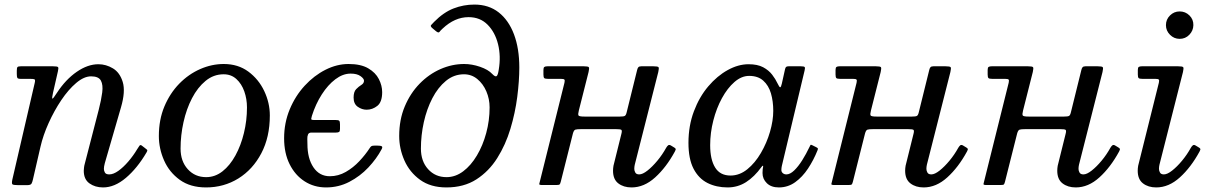

<svg xmlns="http://www.w3.org/2000/svg" viewBox="-20 -810 5322 840"><path d="M71.5 -520H211.5Q230.5 -520 233.8 -516.5Q237 -513 233.5 -498.5L212 -404.5Q206.5 -380 209.2 -378.5Q212 -377 229.5 -404.5Q267.5 -462.5 315.8 -495.8Q364 -529 410.5 -529Q444 -529 474.2 -510.8Q504.5 -492.5 517 -451.2Q529.5 -410 509.5 -341L438.5 -96Q434.5 -81 434.5 -71Q434.5 -63 439 -55Q443.5 -47 458 -47Q476 -47 497.8 -62.5Q519.5 -78 541.2 -103.2Q563 -128.5 580 -157Q586 -167 590.2 -172.5Q594.5 -178 601 -172.5L614 -162.5Q620 -157.5 623.2 -155Q626.5 -152.5 621 -143Q580.5 -74 531 -32Q481.5 10 431 10Q396 10 371.2 -7.8Q346.5 -25.5 346.5 -63Q346.5 -67 347.5 -76.2Q348.5 -85.5 350.5 -92L412 -330Q423 -372.5 427.2 -405.5Q431.5 -438.5 421.5 -457.2Q411.5 -476 378.5 -476Q347.5 -476 313.5 -447.2Q279.5 -418.5 248.2 -372Q217 -325.5 192.8 -271.8Q168.5 -218 157 -167.5L124 -24.5Q121.5 -13 117.8 -6.5Q114 0 98.5 0H59.5Q38 0 34.2 -3.8Q30.5 -7.5 34 -24.5L132 -447.5Q135 -460.5 131.2 -462.8Q127.5 -465 111.5 -465H70.5Q58 -465 55.8 -469.5Q53.5 -474 53.5 -486.5V-500.5Q53.5 -513 56.5 -516.5Q59.5 -520 71.5 -520Z M675 -215Q675 -286.5 699.2 -344.2Q723.5 -402 764.2 -443.8Q805 -485.5 855.8 -507.8Q906.5 -530 959 -530Q1021.5 -530 1066.5 -496.8Q1111.5 -463.5 1136 -411.8Q1160.5 -360 1160.5 -305Q1160.5 -210 1123.2 -139.2Q1086 -68.5 1022.8 -29.2Q959.5 10 881.5 10Q812.5 10 766.5 -23.2Q720.5 -56.5 697.8 -108.2Q675 -160 675 -215ZM770 -160Q770 -104.5 801.5 -69.8Q833 -35 882 -35Q921 -35 953.5 -60.5Q986 -86 1010 -129.8Q1034 -173.5 1047.2 -228Q1060.5 -282.5 1060.5 -340Q1060.5 -377 1048.8 -410.2Q1037 -443.5 1014.2 -464.2Q991.5 -485 958.5 -485Q914.5 -485 879.5 -456.2Q844.5 -427.5 820 -380.2Q795.5 -333 782.8 -275.5Q770 -218 770 -160Z M1652 -407Q1652 -363.5 1630.8 -346.8Q1609.5 -330 1584 -330Q1563.5 -330 1545.2 -342.8Q1527 -355.5 1527 -383Q1527 -408.5 1538.2 -420Q1549.5 -431.5 1561 -438.5Q1572.5 -445.5 1572.5 -457Q1572.5 -466 1557.2 -477Q1542 -488 1514 -488Q1480 -488 1447.2 -463.2Q1414.5 -438.5 1387.8 -396.8Q1361 -355 1344.5 -303Q1342 -294.5 1341.5 -289.8Q1341 -285 1354 -285H1447.5Q1460.5 -285 1464 -281.8Q1467.5 -278.5 1467.5 -266V-246Q1467.5 -235.5 1463.5 -232.8Q1459.5 -230 1449.5 -230H1342.5Q1331 -230 1327.5 -221.5Q1324 -213 1324.5 -201.5Q1325 -190 1325 -180Q1325 -117 1351.2 -78Q1377.5 -39 1423 -39Q1460 -39 1492.8 -57.8Q1525.5 -76.5 1552 -104.8Q1578.5 -133 1597 -161.5Q1601 -168 1604.8 -170.5Q1608.5 -173 1619.5 -173H1630Q1645 -173 1650 -170Q1655 -167 1649.5 -157Q1627.5 -115.5 1591.5 -77.2Q1555.5 -39 1508.5 -14.5Q1461.5 10 1406.5 10Q1354 10 1312.5 -16.8Q1271 -43.5 1247 -91.8Q1223 -140 1223 -205Q1223 -272.5 1247.5 -331.5Q1272 -390.5 1313 -435Q1354 -479.5 1404 -504.8Q1454 -530 1505 -530Q1558.5 -530 1590.8 -511.2Q1623 -492.5 1637.5 -464Q1652 -435.5 1652 -407Z M1726.5 -215Q1726.5 -286.5 1750.8 -344.2Q1775 -402 1815.8 -443.8Q1856.5 -485.5 1907.2 -507.8Q1958 -530 2010.5 -530Q2044.5 -530 2080.2 -517.8Q2116 -505.5 2133.5 -486.5Q2147 -472.5 2152.8 -477Q2158.5 -481.5 2162 -505Q2172 -564 2159 -616.5Q2146 -669 2113.2 -702Q2080.5 -735 2030 -735Q1969.5 -735 1916.5 -685Q1907 -676.5 1902.8 -670.5Q1898.5 -664.5 1887.5 -673.5L1872.5 -686Q1861.5 -695 1866 -700.2Q1870.5 -705.5 1879.5 -714.5Q1920.5 -756 1964.2 -773Q2008 -790 2055.5 -790Q2118 -790 2161.8 -755.8Q2205.5 -721.5 2228.8 -659.5Q2252 -597.5 2252 -515Q2252 -456.5 2243 -386.2Q2234 -316 2213 -246.2Q2192 -176.5 2155.5 -118.5Q2119 -60.5 2064.2 -25.2Q2009.5 10 1933 10Q1864 10 1818 -23.2Q1772 -56.5 1749.2 -108.2Q1726.5 -160 1726.5 -215ZM1821.5 -160Q1821.5 -104.5 1853 -69.8Q1884.5 -35 1933.5 -35Q1972.5 -35 2006.5 -60.5Q2040.5 -86 2066.5 -129.8Q2092.5 -173.5 2107.2 -228Q2122 -282.5 2122 -340Q2122 -377 2107.8 -410.2Q2093.5 -443.5 2068.2 -464.2Q2043 -485 2010 -485Q1966 -485 1931 -456.2Q1896 -427.5 1871.5 -380.2Q1847 -333 1834.2 -275.5Q1821.5 -218 1821.5 -160Z M2860 -495 2757 -89Q2756 -85 2755.5 -80Q2755 -75 2755 -71Q2755 -63 2759.5 -55Q2764 -47 2776.5 -47Q2791.5 -47 2812.8 -63.8Q2834 -80.5 2856 -107Q2878 -133.5 2894.5 -163.5Q2898.5 -170.5 2903.2 -174.2Q2908 -178 2916 -173L2927.5 -166Q2934 -162.5 2935.8 -159.2Q2937.5 -156 2932.5 -147Q2895 -78 2846.5 -34Q2798 10 2743 10Q2708 10 2685 -7.8Q2662 -25.5 2662 -63Q2662 -67 2662.5 -73.8Q2663 -80.5 2664 -85L2698.5 -224Q2702.5 -239 2698.2 -242Q2694 -245 2675 -245H2522Q2504 -245 2497.2 -242.8Q2490.5 -240.5 2486.5 -226L2433.5 -15.5Q2431 -5.5 2428.2 -3Q2425.5 -0.5 2412.5 -0.5H2352.5Q2338 -0.5 2339.2 -5.2Q2340.5 -10 2343 -20.5L2449.5 -448Q2452 -459 2449 -462Q2446 -465 2433.5 -465H2377.5Q2365 -465 2361.2 -468.2Q2357.5 -471.5 2357.5 -484V-504Q2357.5 -514.5 2361.8 -517.2Q2366 -520 2375.5 -520H2533.5Q2553 -520 2556 -516Q2559 -512 2555 -495L2512.5 -327Q2508 -309.5 2511 -304.8Q2514 -300 2537 -300H2692Q2708 -300 2713.2 -302.8Q2718.5 -305.5 2721.5 -318L2767.5 -504Q2769 -511 2772.5 -515.5Q2776 -520 2785.5 -520H2838.5Q2858 -520 2861 -516Q2864 -512 2860 -495Z M3556.5 -152Q3539.5 -109.5 3515 -72.5Q3490.5 -35.5 3458.8 -12.8Q3427 10 3387.5 10Q3354 10 3335 -8.5Q3316 -27 3316 -53Q3316 -64 3316.8 -69.8Q3317.5 -75.5 3318.5 -79.5Q3319.5 -85 3317.5 -85Q3315.5 -85 3311.5 -79.5Q3280.5 -36.5 3244 -13.2Q3207.5 10 3163.5 10Q3114 10 3075.2 -9.5Q3036.5 -29 3014.2 -72Q2992 -115 2992 -185Q2992 -260 3015.8 -323Q3039.5 -386 3078.5 -432Q3117.5 -478 3163.8 -503.5Q3210 -529 3255 -529Q3294 -529 3318.8 -515.8Q3343.5 -502.5 3358.2 -483.2Q3373 -464 3381.5 -445.5Q3389.5 -428.5 3393.2 -428.2Q3397 -428 3400.5 -444L3414.5 -507Q3416 -514 3419 -517Q3422 -520 3430.5 -520H3483Q3498 -520 3500.5 -516.5Q3503 -513 3500 -501L3400.5 -84Q3399.5 -80 3399 -75Q3398.5 -70 3398.5 -66Q3398.5 -58 3404.8 -52.5Q3411 -47 3420.5 -47Q3436.5 -47 3454.5 -64.2Q3472.5 -81.5 3489.8 -109Q3507 -136.5 3521.5 -167Q3524.5 -173.5 3526 -175.8Q3527.5 -178 3534 -174.5L3551 -166Q3557.5 -162.5 3558.2 -160.5Q3559 -158.5 3556.5 -152ZM3363 -325Q3363 -367 3352.8 -401.8Q3342.5 -436.5 3319.2 -457.2Q3296 -478 3257.5 -478Q3224 -478 3193.2 -451.2Q3162.5 -424.5 3138.5 -380.5Q3114.5 -336.5 3100.8 -282.8Q3087 -229 3087 -175Q3087 -112 3108.8 -77Q3130.5 -42 3176 -42Q3215.5 -42 3249.5 -69.5Q3283.5 -97 3309 -140.8Q3334.5 -184.5 3348.8 -233.5Q3363 -282.5 3363 -325Z M4138 -495 4035 -89Q4034 -85 4033.5 -80Q4033 -75 4033 -71Q4033 -63 4037.5 -55Q4042 -47 4054.5 -47Q4069.5 -47 4090.8 -63.8Q4112 -80.5 4134 -107Q4156 -133.5 4172.5 -163.5Q4176.5 -170.5 4181.2 -174.2Q4186 -178 4194 -173L4205.5 -166Q4212 -162.5 4213.8 -159.2Q4215.5 -156 4210.5 -147Q4173 -78 4124.5 -34Q4076 10 4021 10Q3986 10 3963 -7.8Q3940 -25.5 3940 -63Q3940 -67 3940.5 -73.8Q3941 -80.5 3942 -85L3976.5 -224Q3980.5 -239 3976.2 -242Q3972 -245 3953 -245H3800Q3782 -245 3775.2 -242.8Q3768.5 -240.5 3764.5 -226L3711.5 -15.5Q3709 -5.5 3706.2 -3Q3703.5 -0.5 3690.5 -0.5H3630.5Q3616 -0.5 3617.2 -5.2Q3618.5 -10 3621 -20.5L3727.5 -448Q3730 -459 3727 -462Q3724 -465 3711.5 -465H3655.5Q3643 -465 3639.2 -468.2Q3635.5 -471.5 3635.5 -484V-504Q3635.5 -514.5 3639.8 -517.2Q3644 -520 3653.5 -520H3811.5Q3831 -520 3834 -516Q3837 -512 3833 -495L3790.5 -327Q3786 -309.5 3789 -304.8Q3792 -300 3815 -300H3970Q3986 -300 3991.2 -302.8Q3996.5 -305.5 3999.5 -318L4045.5 -504Q4047 -511 4050.5 -515.5Q4054 -520 4063.5 -520H4116.5Q4136 -520 4139 -516Q4142 -512 4138 -495Z M4803.5 -495 4700.5 -89Q4699.5 -85 4699 -80Q4698.5 -75 4698.5 -71Q4698.5 -63 4703 -55Q4707.5 -47 4720 -47Q4735 -47 4756.2 -63.8Q4777.5 -80.5 4799.5 -107Q4821.5 -133.5 4838 -163.5Q4842 -170.5 4846.8 -174.2Q4851.5 -178 4859.5 -173L4871 -166Q4877.5 -162.5 4879.2 -159.2Q4881 -156 4876 -147Q4838.5 -78 4790 -34Q4741.5 10 4686.5 10Q4651.5 10 4628.5 -7.8Q4605.5 -25.5 4605.5 -63Q4605.5 -67 4606 -73.8Q4606.5 -80.5 4607.5 -85L4642 -224Q4646 -239 4641.8 -242Q4637.5 -245 4618.5 -245H4465.5Q4447.5 -245 4440.8 -242.8Q4434 -240.5 4430 -226L4377 -15.5Q4374.5 -5.5 4371.8 -3Q4369 -0.5 4356 -0.5H4296Q4281.5 -0.5 4282.8 -5.2Q4284 -10 4286.5 -20.5L4393 -448Q4395.5 -459 4392.5 -462Q4389.5 -465 4377 -465H4321Q4308.5 -465 4304.8 -468.2Q4301 -471.5 4301 -484V-504Q4301 -514.5 4305.2 -517.2Q4309.5 -520 4319 -520H4477Q4496.5 -520 4499.5 -516Q4502.5 -512 4498.5 -495L4456 -327Q4451.5 -309.5 4454.5 -304.8Q4457.5 -300 4480.5 -300H4635.5Q4651.5 -300 4656.8 -302.8Q4662 -305.5 4665 -318L4711 -504Q4712.5 -511 4716 -515.5Q4719.5 -520 4729 -520H4782Q4801.5 -520 4804.5 -516Q4807.5 -512 4803.5 -495Z M5081 -700Q5081 -725 5098.8 -742.5Q5116.5 -760 5141 -760Q5166 -760 5183.8 -742.5Q5201.5 -725 5201 -700Q5200.5 -675.5 5183.2 -657.8Q5166 -640 5141 -640Q5116.5 -640 5098.8 -657.8Q5081 -675.5 5081 -700ZM5155.5 -495 5052.5 -89Q5051.5 -85 5051 -80Q5050.5 -75 5050.5 -71Q5050.5 -63 5055 -55Q5059.5 -47 5072 -47Q5087 -47 5108.2 -63.8Q5129.5 -80.5 5151.5 -107Q5173.5 -133.5 5190 -163.5Q5194 -170.5 5198.8 -174.2Q5203.5 -178 5211.5 -173L5223 -166Q5229.5 -162.5 5231.2 -159.2Q5233 -156 5228 -147Q5190.5 -78 5142 -34Q5093.5 10 5038.5 10Q5003.5 10 4980.5 -7.8Q4957.5 -25.5 4957.5 -63Q4957.5 -67 4958 -73.8Q4958.5 -80.5 4959.5 -85L5050 -448Q5052.5 -459 5049.5 -462Q5046.5 -465 5034 -465H4978Q4965.5 -465 4961.8 -468.2Q4958 -471.5 4958 -484V-504Q4958 -514.5 4962.2 -517.2Q4966.5 -520 4976 -520H5134Q5153.5 -520 5156.5 -516Q5159.5 -512 5155.5 -495Z"/></svg>

Font: Besley
Style: Italic
Weight: 400
Italic angle: -13°
Designer: Owen Earl
Foundry: indestructible type*
Version: Version 4.000; ttfautohint (v1.8.4.7-5d5b)